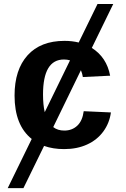

<svg xmlns="http://www.w3.org/2000/svg" viewBox="-20 -745 640 972"><path d="M304.7 9.8Q248.5 9.8 203.1 -6.3L98.6 207.5H19L140.6 -41.5Q53.7 -110.8 53.7 -261.2Q53.7 -392.1 119.6 -465.1Q185.5 -538.1 306.6 -538.1Q345.2 -538.1 378.4 -529.8L473.6 -724.6H553.2L444.8 -502.4Q520 -455.1 537.6 -361.8L399.4 -355Q397 -372.1 389.6 -389.6L249.5 -101.6Q272 -84 305.7 -84Q344.7 -84 371.1 -108.6Q397.5 -133.3 403.8 -182.1L541.5 -175.8Q534.2 -121.6 502.9 -79.1Q471.7 -36.6 420.9 -13.4Q370.1 9.8 304.7 9.8ZM197.8 -266.6Q197.8 -214.4 206.5 -177.2L334.5 -439.5Q320.3 -443.8 303.7 -443.8Q197.8 -443.8 197.8 -266.6Z"/></svg>

Font: Cousine
Style: Bold
Weight: 700
Monospace: yes
Designer: Steve Matteson
Foundry: Ascender Corporation
Version: Version 1.20